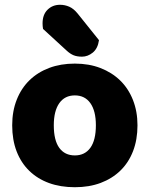

<svg xmlns="http://www.w3.org/2000/svg" viewBox="-20 -767 626 803"><path d="M555 -243Q555 -183 536.5 -135Q518 -87 483.5 -53.5Q449 -20 401 -2Q353 16 293 16Q233 16 185 -1.5Q137 -19 102.5 -52.5Q68 -86 49.5 -134Q31 -182 31 -243Q31 -302 50 -350Q69 -398 103.5 -431.5Q138 -465 186 -483Q234 -501 293 -501Q352 -501 400 -482.5Q448 -464 482.5 -430.5Q517 -397 536 -349Q555 -301 555 -243ZM293 -368Q251 -368 228 -335.5Q205 -303 205 -243Q205 -180 228 -148.5Q251 -117 293 -117Q335 -117 358 -149Q381 -181 381 -243Q381 -303 358 -335.5Q335 -368 293 -368ZM160 -646Q159 -650 158.5 -657.5Q158 -665 158 -669Q158 -706 179 -726.5Q200 -747 231 -747Q251 -747 269.5 -739Q288 -731 305 -710L394 -599Q389 -564 368 -547Q347 -530 323 -530Q302 -530 287.5 -536Q273 -542 258 -556Z"/></svg>

Font: Baloo 2 ExtraBold
Style: Regular
Weight: 800
Designer: Sarang Kulkarni and Ek Type
Foundry: Ek Type
Version: Version 1.640;hotconv 1.0.111;makeotfexe 2.5.65597; ttfautoh